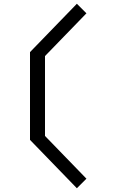

<svg xmlns="http://www.w3.org/2000/svg" viewBox="-20 -836 640 1024"><path d="M390 -816 140 -558V-90L390 168L441 117L220 -111V-537L441 -765Z"/></svg>

Font: Kode Mono
Style: Regular
Weight: 400
Monospace: yes
Designer: Isa Ozler
Foundry: Kadena LLC
Version: Version 1.000;gftools[0.9.28]